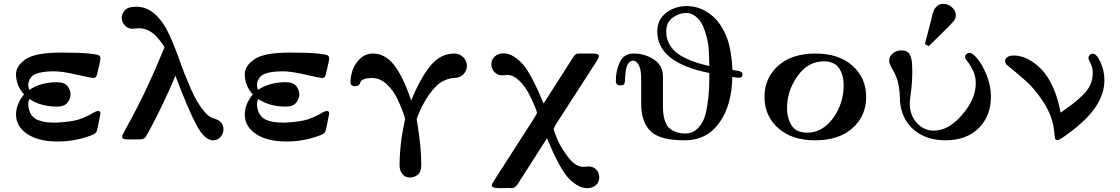

<svg xmlns="http://www.w3.org/2000/svg" viewBox="-20 -731 5876 1007"><path d="M64 -130.9Q64 -184.1 106 -235.8Q64 -282.7 64 -341.8Q64 -385.7 115 -420.4Q166 -455.1 295.9 -455.1H304.2Q393.1 -455.1 439 -450.9Q484.9 -446.8 495.8 -441.9Q506.8 -437 506.8 -426.8Q506.8 -412.6 490.2 -345.2Q487.3 -332 482.7 -326.9Q478 -321.8 469 -321.8Q460 -321.8 383.1 -339.4Q306.2 -356.9 265.1 -356.9Q176.3 -356.9 147.9 -331.1Q127.9 -311 127.9 -283.2Q127.9 -276.4 133.8 -259.8Q193.8 -299.8 278.8 -299.8Q318.8 -299.8 334.5 -278.8Q350.1 -257.8 350.1 -235.8Q350.1 -212.9 333.5 -192.4Q316.9 -171.9 279.8 -171.9Q193.8 -171.9 133.8 -211.9Q127.9 -193.8 127.9 -186Q127.9 -176.3 128.9 -169.9Q133.8 -142.1 147.5 -124.5Q161.1 -106.9 184.1 -99.4Q207 -91.8 226.1 -89.8Q245.1 -87.9 274.9 -87.9Q355 -91.8 395 -105Q434.1 -118.2 476.1 -143.1Q485.8 -148.9 495.1 -148.9Q507.3 -148.9 506.8 -133.8Q506.8 -132.8 492.2 -62Q488.3 -44.9 486.6 -41Q484.9 -37.1 478.5 -31.5Q472.2 -25.9 456.1 -20Q373 10.7 285.2 11.2H282.2Q183.1 11.2 123.5 -27.8Q64 -66.9 64 -130.9Z M618.7 -638.2Q618.7 -660.2 635.7 -678Q652.8 -695.8 693.8 -695.8Q751 -695.8 794.9 -654.8Q838.9 -613.8 868.9 -546.9Q898.9 -480 923.8 -408.9Q948.7 -337.9 981.7 -263.4Q1014.6 -189 1050.8 -147Q1065.9 -128.9 1077.9 -120.8Q1089.8 -112.8 1103.3 -108.9Q1116.7 -105 1119.6 -103Q1151.9 -86.9 1151.9 -53.2Q1151.9 -30.3 1136.7 -12.7Q1121.6 4.9 1096.7 4.9Q1054.7 4.9 1012.7 -71Q970.7 -147 899.9 -334Q873 -267.1 835.4 -189Q797.9 -110.8 772.7 -64.5Q747.6 -18.1 741.7 -9.8Q733.9 0 711.9 0H645Q621.1 0 620.6 -15.1Q620.6 -22 638.7 -53.5Q656.7 -85 699.7 -168Q742.7 -251 788.6 -355L842.8 -482.9L838.9 -490.2Q835 -496.1 830.8 -502.4Q826.7 -508.8 818.6 -518.3Q810.5 -527.8 803.2 -536.4Q795.9 -544.9 784.9 -554Q773.9 -563 762.9 -569.1Q752 -575.2 737.3 -579.1Q722.7 -583 709 -583Q703.1 -583 691.9 -581.5Q680.7 -580.1 675.8 -580.1H674.8Q650.9 -580.1 634.8 -597.7Q618.7 -615.2 618.7 -638.2Z M1263.7 -130.9Q1263.7 -184.1 1305.7 -235.8Q1263.7 -282.7 1263.7 -341.8Q1263.7 -385.7 1314.7 -420.4Q1365.7 -455.1 1495.6 -455.1H1503.9Q1592.8 -455.1 1638.7 -450.9Q1684.6 -446.8 1695.6 -441.9Q1706.5 -437 1706.5 -426.8Q1706.5 -412.6 1689.9 -345.2Q1687 -332 1682.4 -326.9Q1677.7 -321.8 1668.7 -321.8Q1659.7 -321.8 1582.8 -339.4Q1505.9 -356.9 1464.8 -356.9Q1376 -356.9 1347.7 -331.1Q1327.6 -311 1327.6 -283.2Q1327.6 -276.4 1333.5 -259.8Q1393.6 -299.8 1478.5 -299.8Q1518.6 -299.8 1534.2 -278.8Q1549.8 -257.8 1549.8 -235.8Q1549.8 -212.9 1533.2 -192.4Q1516.6 -171.9 1479.5 -171.9Q1393.6 -171.9 1333.5 -211.9Q1327.6 -193.8 1327.6 -186Q1327.6 -176.3 1328.6 -169.9Q1333.5 -142.1 1347.2 -124.5Q1360.8 -106.9 1383.8 -99.4Q1406.7 -91.8 1425.8 -89.8Q1444.8 -87.9 1474.6 -87.9Q1554.7 -91.8 1594.7 -105Q1633.8 -118.2 1675.8 -143.1Q1685.5 -148.9 1694.8 -148.9Q1707 -148.9 1706.5 -133.8Q1706.5 -132.8 1691.9 -62Q1688 -44.9 1686.3 -41Q1684.6 -37.1 1678.2 -31.5Q1671.9 -25.9 1655.8 -20Q1572.8 10.7 1484.9 11.2H1481.9Q1382.8 11.2 1323.2 -27.8Q1263.7 -66.9 1263.7 -130.9Z M1818.4 -300.8Q1818.4 -329.6 1828.9 -361.8Q1839.4 -394 1867.4 -422.1Q1895.5 -450.2 1936.5 -450.2Q1997.6 -450.2 2044.4 -393.1Q2091.3 -335.9 2136.7 -204.1Q2182.6 -316.9 2235.6 -383.5Q2288.6 -450.2 2362.3 -450.2Q2391.1 -450.2 2409.9 -430.7Q2428.7 -411.1 2428.7 -386.2Q2428.7 -362.3 2413.6 -344.7Q2398.4 -327.1 2375.5 -323.2L2357.4 -321.8Q2340.3 -319.8 2330.8 -316.9Q2321.3 -314 2303.5 -305.4Q2285.6 -296.9 2267.6 -279.1Q2249.5 -261.2 2230.5 -234.9Q2205.6 -198.7 2185.5 -156.2Q2165.5 -113.8 2165.5 -103Q2165.5 -102.1 2171.4 -68.1Q2177.2 -34.2 2183.3 22.9Q2189.5 80.1 2189.5 134.8Q2189.5 171.9 2170.4 186Q2151.4 200.2 2131.3 200.2Q2119.1 200.2 2108.4 196Q2097.7 191.9 2086.7 176.5Q2075.7 161.1 2075.7 136.2Q2075.7 101.1 2078.6 64Q2081.5 26.9 2085.4 -2Q2089.4 -30.8 2094 -54Q2098.6 -77.1 2101.6 -91.1Q2104.5 -105 2104.5 -106Q2104.5 -112.8 2093 -144.3Q2081.5 -175.8 2062 -216.8Q2042.5 -257.8 2007.6 -289.8Q1972.7 -321.8 1932.6 -321.8Q1902.8 -321.8 1887.7 -315.4Q1872.6 -309.1 1870.6 -300.5Q1868.7 -292 1862.5 -285.4Q1856.4 -278.8 1842.3 -278.8Q1818.4 -278.8 1818.4 -300.8Z M2557.1 -394Q2557.1 -418.9 2575.2 -435.1Q2593.3 -451.2 2621.1 -451.2Q2648.9 -451.2 2676 -433.6Q2703.1 -416 2723.1 -393.1Q2743.2 -370.1 2765.1 -329.1Q2787.1 -288.1 2799.6 -260.5Q2812 -232.9 2831.1 -188L2978 -418Q2986.8 -431.2 2988.5 -434.1Q2990.2 -437 2995.6 -442.6Q3001 -448.2 3005.6 -449.2Q3010.3 -450.2 3018.1 -450.2H3090.3Q3121.1 -450.2 3121.1 -436Q3121.1 -428.2 3106 -404.8L2898.9 -84Q2883.8 -60.1 2884.3 -54.2Q2884.3 -45.4 2903.3 -0.2Q2922.4 44.9 2960.7 94.5Q2999 144 3039.1 144Q3043 144 3053 143.1Q3063 142.1 3067.4 142.1Q3092.3 142.1 3107.7 158.9Q3123 175.8 3123 199.2Q3123 224.1 3105.2 240Q3087.4 255.9 3059.3 255.9Q3031.2 255.9 3004.2 238.5Q2977.1 221.2 2957 198Q2937 174.8 2915 135Q2893.1 95.2 2880.6 67.1Q2868.2 39.1 2849.1 -5.9L2692.4 238.8Q2680.2 255.9 2661.1 255.9Q2659.2 255.9 2655.8 255.4Q2652.3 254.9 2650.4 254.9Q2643.6 254.9 2627.4 255.4Q2611.3 255.9 2604 255.9H2602.1Q2559.1 255.9 2559.1 242.2Q2559.1 234.4 2575.2 210L2781.2 -110.8Q2796.4 -134.8 2796.4 -139.9Q2796.4 -145 2784.2 -174.6Q2772 -204.1 2752.7 -241.5Q2733.4 -278.8 2702.9 -308.3Q2672.4 -337.9 2641.1 -337.9Q2637.2 -337.9 2627.7 -336.9Q2618.2 -335.9 2613.3 -335.9Q2589.4 -335.9 2573.2 -353Q2557.1 -370.1 2557.1 -394Z M3210 -307.1Q3210 -362.3 3231.4 -406.2Q3252.9 -450.2 3303.2 -450.2Q3356.4 -450.2 3401.6 -424.1Q3446.8 -397.9 3455.1 -352.1Q3457 -342.3 3457 -321.8V-180.2Q3457 -156.2 3458.5 -139.2Q3460 -122.1 3466.6 -100.1Q3473.1 -78.1 3485.1 -64.5Q3497.1 -50.8 3520.5 -40.8Q3543.9 -30.8 3576.2 -30.8Q3609.4 -30.8 3633.8 -52.5Q3658.2 -74.2 3670.7 -104Q3683.1 -133.8 3689.9 -179.9Q3696.8 -226.1 3698.5 -259.5Q3700.2 -293 3700.2 -336.9V-348.1Q3427.2 -402.3 3427.2 -565.9Q3427.2 -627.9 3473.6 -663.6Q3520 -699.2 3581.1 -699.2Q3647 -699.2 3703.6 -657.7Q3760.3 -616.2 3792 -534.2Q3815.9 -472.2 3821.8 -363.8Q3863.8 -358.9 3870.1 -352.1Q3874 -348.1 3874 -339.8Q3874 -322.8 3856 -323.2Q3853 -323.2 3848.6 -323.7Q3844.2 -324.2 3836.2 -325.2Q3828.1 -326.2 3820.8 -327.1Q3818.8 -181.2 3753.4 -88.1Q3688 4.9 3570.8 4.9Q3439.9 4.9 3391.4 -43.5Q3342.8 -91.8 3342.8 -188V-319.8Q3342.8 -367.7 3329.8 -390.4Q3316.9 -413.1 3299.8 -413.1Q3291 -413.1 3283.2 -407.2Q3277.3 -402.3 3272.7 -394.3Q3268.1 -386.2 3265.6 -377.7Q3263.2 -369.1 3261.7 -356.7Q3260.3 -344.2 3259.5 -337.2Q3258.8 -330.1 3258.3 -319.1Q3257.8 -308.1 3257.8 -306.2Q3256.8 -293 3252 -288.1Q3247.1 -283.2 3232.9 -283.2Q3210 -283.2 3210 -307.1ZM3474.1 -565.9Q3474.1 -531.7 3488 -504.4Q3502 -477.1 3522.9 -459Q3543.9 -440.9 3575.9 -425.5Q3607.9 -410.2 3636 -401.6Q3664.1 -393.1 3700.2 -384.8Q3699.2 -440.9 3697 -476.1Q3694.8 -511.2 3678.5 -564.2Q3662.1 -617.2 3630.9 -643.1Q3606.9 -663.1 3580.1 -663.1H3579.1Q3542 -663.1 3508.1 -638.4Q3474.1 -613.8 3474.1 -565.9Z M3989.7 -222.2Q3989.7 -322.3 4061.3 -386.2Q4132.8 -450.2 4256.8 -450.2Q4379.9 -450.2 4451.4 -386Q4522.9 -321.8 4522.9 -223.1Q4522.9 -123 4451.4 -59.1Q4379.9 4.9 4255.9 4.9Q4132.8 4.9 4061.3 -59.1Q3989.7 -123 3989.7 -222.2ZM4107.9 -164.1Q4107.9 -110.8 4131.8 -73Q4155.8 -35.2 4212.9 -35.2Q4293.9 -35.2 4349.4 -111.6Q4404.8 -188 4404.8 -285.2Q4404.8 -336.9 4380.9 -373Q4356.9 -409.2 4299.8 -409.2Q4217.8 -409.2 4162.8 -332Q4107.9 -254.9 4107.9 -164.1Z M4643.6 -412.1Q4643.6 -436 4663.1 -451.4Q4682.6 -466.8 4705.6 -466.8Q4726.6 -466.8 4739 -459Q4751.5 -451.2 4756.8 -433.1Q4762.2 -415 4763.4 -401.1Q4764.6 -387.2 4764.6 -361.8V-352.1Q4764.6 -301.3 4758.1 -251.2Q4751.5 -201.2 4751.5 -189Q4751.5 -127 4788.3 -86.4Q4825.2 -45.9 4877.4 -45.9Q4955.6 -45.9 5026.6 -129.4Q5097.7 -212.9 5097.7 -293Q5097.7 -331.1 5083.5 -360.6Q5069.3 -390.1 5055.4 -407Q5041.5 -423.8 5041.5 -431.2Q5041.5 -439.9 5048.6 -447Q5055.7 -454.1 5064.5 -454.1Q5079.6 -454.1 5105.5 -424.1Q5131.3 -394 5154.3 -338.1Q5177.2 -282.2 5177.2 -224.1Q5177.2 -122.1 5112.8 -58.6Q5048.3 4.9 4938.5 4.9Q4838.4 4.9 4773.4 -50Q4708.5 -105 4700.2 -200.2Q4700.2 -203.1 4699.7 -220Q4699.2 -236.8 4697.8 -250.5Q4696.3 -264.2 4692.9 -284.7Q4689.5 -305.2 4680.4 -328.1Q4671.4 -351.1 4657.2 -374Q4643.6 -397.9 4643.6 -412.1ZM4831.1 -500Q4832 -503.9 4833.3 -508.5Q4834.5 -513.2 4836.9 -523.2Q4839.4 -533.2 4842.8 -545.2Q4846.2 -557.1 4852.3 -582Q4858.4 -606.9 4866.2 -636.2L4868.2 -646Q4870.1 -655.8 4871.6 -659.9Q4873 -664.1 4876.7 -673.6Q4880.4 -683.1 4884.3 -688Q4888.2 -692.9 4894.3 -699Q4900.4 -705.1 4908.7 -708Q4917 -710.9 4927.2 -710.9Q4951.2 -710.9 4972.2 -693.4Q4993.2 -675.8 4993.2 -650.9Q4993.2 -633.8 4980.7 -618.9Q4968.3 -604 4910.2 -546.9Q4874 -511.7 4851.1 -488.8H4850.1Z M5298.3 -439.9Q5332.5 -439.9 5368.4 -422.4Q5404.3 -404.8 5439.2 -370.4Q5474.1 -335.9 5501.7 -275.9Q5529.3 -215.8 5542.5 -140.1Q5586.4 -170.9 5605 -185.1Q5623.5 -199.2 5654.5 -228Q5685.5 -256.8 5698.5 -286.4Q5711.4 -315.9 5711.4 -349.1Q5711.4 -377 5700 -398.4Q5688.5 -419.9 5688.5 -425.8Q5688.5 -434.6 5694.8 -441.9Q5701.2 -449.2 5711.4 -449.2Q5732.4 -449.2 5752.4 -403.6Q5772.5 -357.9 5772.5 -312Q5772.5 -187 5635.3 -71.8Q5617.2 -55.7 5576.7 -25.9Q5536.1 3.9 5526.1 3.9Q5516.1 3.9 5513.7 -5.6Q5511.2 -15.1 5508.8 -43.5Q5506.3 -71.8 5497.6 -101.1Q5480.5 -157.2 5441.4 -212.6Q5402.3 -268.1 5367.4 -300Q5332.5 -332 5297.9 -360.1Q5263.2 -388.2 5261.2 -390.1Q5251.5 -399.9 5251.5 -410.9Q5251.5 -421.9 5262.5 -430.9Q5273.4 -439.9 5298.3 -439.9Z"/></svg>

Font: CMU Serif
Style: Bold
Weight: 700
Version: Version 0.7.0